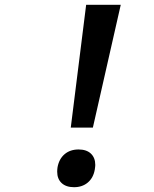

<svg xmlns="http://www.w3.org/2000/svg" viewBox="-20 -779 640 799"><path d="M338.5 -759H482.5L366.5 -248H274.5ZM218 -64.5Q218 -74 219.5 -83.5Q226 -118 249 -137.5Q272 -157 307 -157Q340 -157 358.2 -139.8Q376.5 -122.5 376.5 -92.5Q376.5 -86.5 374.5 -73.5Q368.5 -39 345.5 -19.5Q322.5 0 288 0Q255 0 236.5 -17.2Q218 -34.5 218 -64.5Z"/></svg>

Font: JuliaMono
Style: Italic
Weight: 400
Italic angle: -9°
Monospace: yes
Designer: cormullion
Foundry: corm
Version: Version 0.057; ttfautohint (v1.8.4)